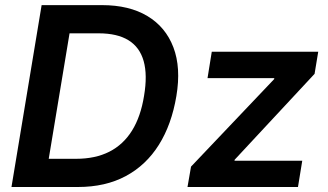

<svg xmlns="http://www.w3.org/2000/svg" viewBox="-20 -748 1314 768"><path d="M291.5 0H88.4L106.4 -112.8H284.2Q361.3 -112.8 417.2 -141.1Q473.1 -169.4 508.1 -225.6Q543 -281.7 556.2 -364.7Q570.3 -447.8 554.7 -503.4Q539.1 -559.1 494.1 -586.9Q449.2 -614.7 374.5 -614.7H186.5L205.1 -727.5H388.2Q496.6 -727.5 569.6 -683.8Q642.6 -640.1 673.6 -558.6Q704.6 -477.1 685.5 -363.8Q666.5 -250 615.5 -168.7Q564.5 -87.4 483.2 -43.7Q401.9 0 291.5 0ZM276.9 -727.5 156.2 0H25.9L146.5 -727.5ZM730 0 744.1 -81.5 1076.7 -431.6 1077.1 -435.5H810.1L827.1 -541H1252.9L1238.3 -452.6L918.5 -108.9L918 -105H1189L1171.9 0Z"/></svg>

Font: Inter 17pt SemiBold
Style: Italic
Weight: 600
Italic angle: -9.3988°
Version: Version 4.001;git-66647c0bb